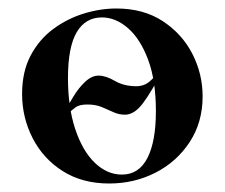

<svg xmlns="http://www.w3.org/2000/svg" viewBox="-20 -419 529 452"><path d="M301 -216Q312 -216 322 -220.5Q332 -225 345 -240Q347 -242 350.5 -238.5Q354 -235 352 -233Q325 -184 308.5 -166.5Q292 -149 274 -149Q260 -149 247 -155Q234 -161 219.5 -167Q205 -173 186 -173Q167 -173 158 -166.5Q149 -160 139 -150Q138 -148 134.5 -151Q131 -154 132 -157Q141 -172 153 -192Q165 -212 180.5 -226.5Q196 -241 212 -241Q229 -241 250.5 -228.5Q272 -216 301 -216ZM237 13Q174 13 128 -16Q82 -45 57 -93.5Q32 -142 32 -198Q32 -250 52 -288Q72 -326 105 -350.5Q138 -375 177 -387Q216 -399 254 -399Q318 -399 363.5 -369Q409 -339 433 -292Q457 -245 457 -192Q457 -131 426.5 -84.5Q396 -38 346 -12.5Q296 13 237 13ZM267 -8Q307 -8 327 -47Q347 -86 347 -157Q347 -230 328.5 -279Q310 -328 281 -353Q252 -378 220 -378Q181 -378 160.5 -343Q140 -308 140 -235Q140 -167 157 -115.5Q174 -64 203 -36Q232 -8 267 -8Z"/></svg>

Font: Cormorant Garamond Light
Style: Regular
Weight: 300
Designer: Christian Thalmann (Catharsis Fonts)
Foundry: Catharsis Fonts
Version: Version 4.001